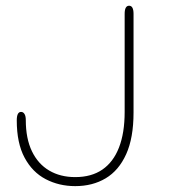

<svg xmlns="http://www.w3.org/2000/svg" viewBox="-20 -639 659 670"><path d="M242.5 10.5Q186 10.5 139.5 -13.8Q93 -38 65.8 -88.8Q38.5 -139.5 38.5 -219Q38.5 -233.5 42.2 -241Q46 -248.5 53.5 -248.5Q61 -248.5 65.5 -241.2Q70 -234 70 -220Q70 -155.5 91.5 -111Q113 -66.5 151.8 -43.8Q190.5 -21 242.5 -21Q299 -21 337.2 -47.2Q375.5 -73.5 395.2 -124.2Q415 -175 415 -248.5V-590.5Q415 -619 430.5 -619Q446 -619 446 -590.5V-246.5Q446 -157.5 420.2 -100.8Q394.5 -44 348.8 -16.8Q303 10.5 242.5 10.5Z"/></svg>

Font: Sono ExtraLight
Style: Regular
Weight: 200
Designer: Tyler Finck
Foundry: Tyler Finck
Version: Version 2.112